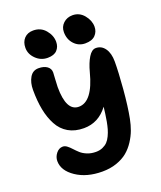

<svg xmlns="http://www.w3.org/2000/svg" viewBox="-170 -1076 979 1169"><g transform="rotate(-20 319.5 -491.5)"><path d="M458 -782.2Q415.5 -782.2 386.7 -813.2Q357.9 -844.2 357.9 -891.1Q357.9 -925.3 382.1 -947.8Q406.2 -970.2 441.9 -970.2Q486.3 -970.2 515.6 -934.6Q544.9 -898.9 544.9 -858.9Q544.9 -826.7 523.4 -804.4Q502 -782.2 458 -782.2ZM212.9 -777.8Q168.9 -777.8 137 -809.1Q105 -840.3 105 -880.9Q105 -918.9 126.7 -941.9Q148.4 -964.8 185.1 -964.8Q233.9 -964.8 263.9 -929.2Q293.9 -893.6 293.9 -852.1Q293.9 -820.3 274.2 -799.1Q254.4 -777.8 212.9 -777.8ZM289.1 -13.2Q188 -13.2 119.9 -59.1Q51.8 -105 51.8 -167Q51.8 -193.4 69.6 -216.1Q87.4 -238.8 112.8 -238.8Q126.5 -238.8 139.9 -228.5Q153.3 -218.3 166.5 -203.6Q179.7 -189 195.8 -174.3Q211.9 -159.7 237.1 -149.4Q262.2 -139.2 293 -139.2Q317.4 -139.2 336.7 -147.7Q356 -156.2 368.7 -169.4Q381.3 -182.6 391.1 -203.4Q400.9 -224.1 406.5 -243.7Q412.1 -263.2 417 -289.1Q425.8 -339.8 430.2 -381.8Q369.1 -299.8 273.9 -299.8Q215.8 -299.8 173.8 -324.2Q131.8 -348.6 107.7 -393.6Q83.5 -438.5 72.3 -495.6Q61 -552.7 61 -625Q61 -671.9 80.3 -704.8Q99.6 -737.8 137.2 -737.8Q171.9 -737.8 192.4 -722.9Q212.9 -708 212.9 -683.1Q212.9 -671.9 210.4 -639.6Q208 -607.4 208 -589.8Q208 -433.1 289.1 -433.1Q377.9 -433.1 422.9 -607.9Q437.5 -663.6 459 -698.7Q480.5 -733.9 506.8 -733.9Q543.5 -733.9 565.7 -702.4Q587.9 -670.9 587.9 -617.2Q587.9 -549.8 578.9 -441.2Q569.8 -332.5 555.2 -257.8Q547.9 -220.7 535.9 -188Q523.9 -155.3 502.4 -122.3Q481 -89.4 452.6 -65.9Q424.3 -42.5 382.3 -27.8Q340.3 -13.2 289.1 -13.2Z"/></g></svg>

Font: Shantell Sans Bouncy
Style: Bold
Weight: 700
Designer: Stephen Nixon, Anya Danilova, Shantell Martin
Foundry: Arrow Type
Version: Version 1.006;[9816181b4]